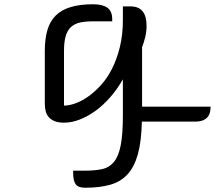

<svg xmlns="http://www.w3.org/2000/svg" viewBox="-20 -570 1007 900"><path d="M506 -470H417Q381 -470 355.5 -464.5Q330 -459 313 -443.5Q296 -428 288 -401Q280 -374 280 -331V-75Q304 -75 333.5 -85.5Q363 -96 393.5 -117.5Q424 -139 453.5 -171.5Q483 -204 505.5 -248.5Q528 -293 542 -350Q556 -407 556 -477V-540H592Q667 -540 667 -449Q667 -422 661 -397Q655 -372 646 -349V-70H967Q967 -48 961 -34.5Q955 -21 945 -13.5Q935 -6 922.5 -3Q910 0 897 0H645Q643 92 626.5 152Q610 212 578 247Q546 282 496.5 296Q447 310 379 310Q347 310 335 294Q323 278 323 241V230H379Q426 230 459.5 222.5Q493 215 514.5 188.5Q536 162 546 110.5Q556 59 556 -30V-198Q529 -151 496 -113.5Q463 -76 427 -50Q391 -24 353.5 -9.5Q316 5 280 5Q254 5 236.5 -2Q219 -9 208.5 -21Q198 -33 194 -49.5Q190 -66 190 -85V-331Q190 -387 202 -428.5Q214 -470 241 -497Q268 -524 311.5 -537Q355 -550 417 -550Q460 -550 483 -534Q506 -518 506 -480Z"/></svg>

Font: Warnes
Style: Regular
Weight: 400
Designer: Eduardo Rodriguez Tunni
Foundry: Eduardo Rodriguez Tunni
Version: Version 1.001